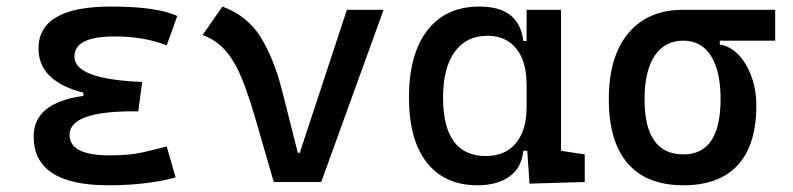

<svg xmlns="http://www.w3.org/2000/svg" viewBox="-20 -547 2384 577"><path d="M305.7 9.8Q81.1 9.8 81.1 -136.7Q81.1 -238.3 230.5 -258.8V-268.6Q95.7 -302.7 95.7 -401.4Q95.7 -527.3 313.5 -527.3Q451.7 -527.3 512.7 -499L481 -410.6Q413.6 -437.5 324.2 -437.5Q203.6 -437.5 203.6 -377Q203.6 -308.6 407.2 -300.8L395.5 -212.4H379.9Q189 -212.4 189 -141.6Q189 -80.1 309.6 -80.1Q370.1 -80.1 409.9 -89.4Q449.7 -98.6 481 -106.9L507.8 -13.7Q468.8 -2.9 417.7 3.4Q366.7 9.8 305.7 9.8Z M802.7 0 747.6 -190.4Q728.5 -255.9 708.7 -306.4Q689 -356.9 660.9 -391.1Q632.8 -425.3 588.9 -441.9L648.4 -527.3Q723.6 -499.5 763.4 -435.3Q803.2 -371.1 828.1 -273.4L875 -87.9H880.9L1022.5 -517.6H1132.8L945.3 0Z M1415 9.8Q1316.9 9.8 1262.9 -58.3Q1209 -126.5 1209 -253.9Q1209 -384.3 1264.4 -455.8Q1319.8 -527.3 1420.9 -527.3Q1540.5 -527.3 1552.7 -423.8H1562.5V-517.6H1666V-93.8L1737.3 -83V0L1571.3 4.9L1564.5 -93.8H1552.7Q1547.4 -42 1510.5 -16.1Q1473.6 9.8 1415 9.8ZM1562.5 -224.6V-293Q1562.5 -362.3 1531.5 -400.9Q1500.5 -439.5 1445.3 -439.5Q1381.3 -439.5 1346.4 -391.1Q1311.5 -342.8 1311.5 -253.9Q1311.5 -78.1 1440.4 -78.1Q1498 -78.1 1530.3 -116.7Q1562.5 -155.3 1562.5 -224.6Z M2033.7 9.8Q1923.3 9.8 1866.5 -55.9Q1809.6 -121.6 1809.6 -249Q1809.6 -377.4 1868.4 -447.5Q1927.2 -517.6 2033.7 -517.6H2309.6V-424.8H2143.1V-413.1Q2174.8 -408.2 2199.5 -382.3Q2224.1 -356.4 2238.5 -316.7Q2252.9 -276.9 2252.9 -229.5Q2252.9 -111.8 2197.3 -51Q2141.6 9.8 2033.7 9.8ZM2033.7 -83Q2145.5 -83 2145.5 -249Q2145.5 -333.5 2116.5 -379.2Q2087.4 -424.8 2033.7 -424.8Q1977.5 -424.8 1947.3 -379.2Q1917 -333.5 1917 -249Q1917 -83 2033.7 -83Z"/></svg>

Font: CaskaydiaMono NF
Style: Regular
Weight: 400
Designer: Aaron Bell
Foundry: Saja Typeworks
Version: Version 2111.001; ttfautohint (v1.8.4);Nerd Fonts 3.1.1